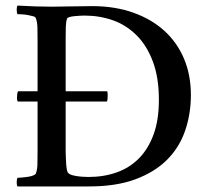

<svg xmlns="http://www.w3.org/2000/svg" viewBox="-20 -670 753 690"><path d="M284 -614Q278 -614 268 -613.5Q258 -613 248 -612Q238 -611 230.5 -609Q223 -607 221 -603Q217 -592 216.5 -573.5Q216 -555 216 -533V-342H364Q366 -342 366.5 -337.5Q367 -333 367 -327Q367 -321 366.5 -314.5Q366 -308 364 -305H216V-123Q216 -119 216.5 -108.5Q217 -98 217.5 -86.5Q218 -75 219.5 -65Q221 -55 223 -51Q228 -42 250.5 -38Q273 -34 298 -34Q353 -34 399.5 -50.5Q446 -67 479.5 -101Q513 -135 532 -187Q551 -239 551 -311Q551 -391 529.5 -448.5Q508 -506 471 -543Q434 -580 386 -597Q338 -614 284 -614ZM166 -646Q195 -646 235.5 -647Q276 -648 311 -648Q393 -648 459 -624.5Q525 -601 571 -559Q617 -517 641.5 -458.5Q666 -400 666 -329Q666 -260 645 -199.5Q624 -139 579.5 -95Q535 -51 466 -25.5Q397 0 300 0H43Q40 -4 40 -15Q40 -26 43 -31Q48 -31 58.5 -32Q69 -33 80 -34.5Q91 -36 99.5 -39.5Q108 -43 109 -47Q114 -60 114.5 -80Q115 -100 115 -125V-305H44Q43 -305 42 -309.5Q41 -314 41 -320Q41 -326 42 -332.5Q43 -339 45 -342H115V-525Q115 -550 114.5 -570.5Q114 -591 109 -604Q108 -609 99.5 -611.5Q91 -614 80 -616Q69 -618 58.5 -618.5Q48 -619 43 -619Q40 -624 40 -635Q40 -646 43 -650Q75 -648 106 -647Q137 -646 166 -646Z"/></svg>

Font: Vermiglione Medium
Style: Regular
Weight: 500
Version: Version 1.000